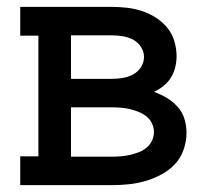

<svg xmlns="http://www.w3.org/2000/svg" viewBox="-20 -540 640 560"><path d="M39 0V-84H92V-436H39V-520H305Q327 -520 349.5 -517.5Q372 -515 393.5 -508Q415 -501 434 -489Q453 -477 467.5 -459.5Q482 -442 488.5 -420Q495 -398 495 -376Q495 -360 491 -343.5Q487 -327 478.5 -313.5Q470 -300 457 -289.5Q444 -279 429 -272Q449 -265 466.5 -254.5Q484 -244 498 -228.5Q512 -213 518 -193Q524 -173 524 -153Q524 -128 515.5 -103.5Q507 -79 490 -61Q473 -43 450.5 -31Q428 -19 404 -12Q380 -5 355 -2.5Q330 0 305 0ZM187 -310H305Q321 -310 337 -312.5Q353 -315 367.5 -322.5Q382 -330 391 -344Q400 -358 400 -374Q400 -390 390.5 -404Q381 -418 367 -425Q353 -432 337 -434.5Q321 -437 305 -437H187ZM187 -83H305Q318 -83 331.5 -84Q345 -85 358 -88Q371 -91 383.5 -95.5Q396 -100 406.5 -108.5Q417 -117 423 -129Q429 -141 429 -155Q429 -168 423 -180.5Q417 -193 406.5 -201Q396 -209 383.5 -214Q371 -219 358 -222Q345 -225 331.5 -226Q318 -227 305 -227H187Z"/></svg>

Font: Iosevka HT Medium Extended
Style: Regular
Weight: 500
Width: 7
Monospace: yes
Designer: Belleve Invis
Foundry: Belleve Invis
Version: Version 32.3.0; ttfautohint (v1.8.4)